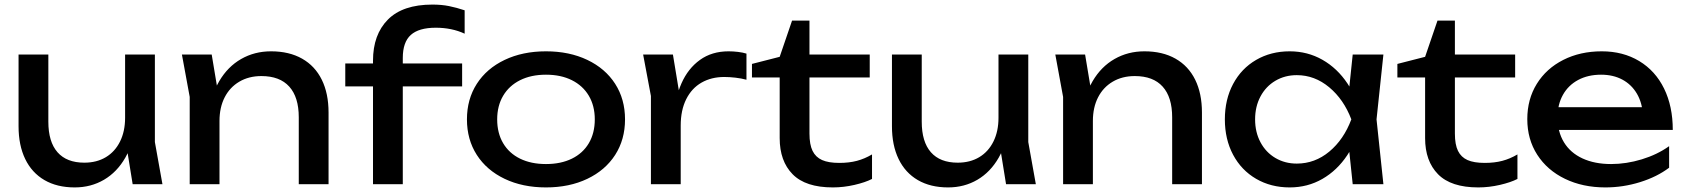

<svg xmlns="http://www.w3.org/2000/svg" viewBox="-20 -804 7359 838"><path d="M61 -253V-566H191V-273Q191 -185 231 -139.5Q271 -94 348 -94Q402 -94 442 -118Q482 -142 504 -186.5Q526 -231 526 -290L571 -265Q563 -179 527 -116Q491 -53 434 -19.5Q377 14 306 14Q229 14 174 -18Q119 -50 90 -110Q61 -170 61 -253ZM526 -204V-566H656V-184L689 0H559Z M904 -566 938 -362V0H808V-381L774 -566ZM1414 -313V0H1284V-292Q1284 -380 1242.5 -426Q1201 -472 1121 -472Q1066 -472 1024.5 -447.5Q983 -423 960.5 -379Q938 -335 938 -276L892 -301Q900 -387 937 -450Q974 -513 1032.5 -546.5Q1091 -580 1163 -580Q1242 -580 1298.5 -548Q1355 -516 1384.5 -456Q1414 -396 1414 -313Z M1738 -551V0H1608V-539Q1608 -653 1673 -718.5Q1738 -784 1867 -784Q1907 -784 1939.5 -777.5Q1972 -771 2008 -759V-657Q1952 -683 1882 -683Q1808 -683 1773 -651.5Q1738 -620 1738 -551ZM1487 -527H1997V-427H1487Z M2018 -283Q2018 -371 2061 -438Q2104 -505 2182.5 -542.5Q2261 -580 2363 -580Q2465 -580 2543.5 -542.5Q2622 -505 2665 -438Q2708 -371 2708 -283Q2708 -195 2665 -128Q2622 -61 2543.5 -23.5Q2465 14 2363 14Q2261 14 2182.5 -23.5Q2104 -61 2061 -128Q2018 -195 2018 -283ZM2576 -283Q2576 -342 2550 -386Q2524 -430 2476 -454Q2428 -478 2363 -478Q2298 -478 2250 -454Q2202 -430 2176 -386Q2150 -342 2150 -283Q2150 -223 2176 -179Q2202 -135 2250 -111.5Q2298 -88 2363 -88Q2428 -88 2476 -111.5Q2524 -135 2550 -179Q2576 -223 2576 -283Z M2917 -566 2951 -360V0H2821V-385L2787 -566ZM3141 -468Q3085 -468 3042 -443.5Q2999 -419 2975 -371Q2951 -323 2951 -256L2921 -293Q2926 -376 2954.5 -440.5Q2983 -505 3035 -542.5Q3087 -580 3160 -580Q3180 -580 3201 -577.5Q3222 -575 3238 -570V-456Q3216 -462 3190 -465Q3164 -468 3141 -468Z M3262 -525 3383 -556 3437 -714H3513V-566H3776V-466H3513V-221Q3513 -173 3526.5 -145.5Q3540 -118 3568 -105.5Q3596 -93 3643 -93Q3686 -93 3720 -102Q3754 -111 3786 -130V-23Q3757 -8 3709.5 3Q3662 14 3615 14Q3496 14 3439.5 -43.5Q3383 -101 3383 -201V-466H3262Z M3873 -253V-566H4003V-273Q4003 -185 4043 -139.5Q4083 -94 4160 -94Q4214 -94 4254 -118Q4294 -142 4316 -186.5Q4338 -231 4338 -290L4383 -265Q4375 -179 4339 -116Q4303 -53 4246 -19.5Q4189 14 4118 14Q4041 14 3986 -18Q3931 -50 3902 -110Q3873 -170 3873 -253ZM4338 -204V-566H4468V-184L4501 0H4371Z M4716 -566 4750 -362V0H4620V-381L4586 -566ZM5226 -313V0H5096V-292Q5096 -380 5054.5 -426Q5013 -472 4933 -472Q4878 -472 4836.5 -447.5Q4795 -423 4772.5 -379Q4750 -335 4750 -276L4704 -301Q4712 -387 4749 -450Q4786 -513 4844.5 -546.5Q4903 -580 4975 -580Q5054 -580 5110.5 -548Q5167 -516 5196.5 -456Q5226 -396 5226 -313Z M5862 -210 5888 -283 5862 -355 5884 -566H6018L5988 -283L6018 0H5884ZM5609 14Q5527 14 5462.5 -23.5Q5398 -61 5362 -128.5Q5326 -196 5326 -283Q5326 -370 5362 -437.5Q5398 -505 5462.5 -542.5Q5527 -580 5609 -580Q5687 -580 5752 -543Q5817 -506 5861.5 -439Q5906 -372 5924 -283Q5905 -194 5860.5 -127Q5816 -60 5751.5 -23Q5687 14 5609 14ZM5640 -90Q5719 -90 5782 -142.5Q5845 -195 5878 -283Q5845 -370 5781.5 -423Q5718 -476 5640 -476Q5588 -476 5546.5 -451.5Q5505 -427 5481.5 -383Q5458 -339 5458 -283Q5458 -227 5481.5 -183Q5505 -139 5546.5 -114.5Q5588 -90 5640 -90Z M6079 -525 6200 -556 6254 -714H6330V-566H6593V-466H6330V-221Q6330 -173 6343.5 -145.5Q6357 -118 6385 -105.5Q6413 -93 6460 -93Q6503 -93 6537 -102Q6571 -111 6603 -130V-23Q6574 -8 6526.5 3Q6479 14 6432 14Q6313 14 6256.5 -43.5Q6200 -101 6200 -201V-466H6079Z M6646 -284Q6646 -371 6687.5 -438Q6729 -505 6803 -542.5Q6877 -580 6971 -580Q7064 -580 7134.5 -537.5Q7205 -495 7243 -417.5Q7281 -340 7281 -237H6748V-336H7216L7151 -299Q7148 -355 7124.5 -395Q7101 -435 7061 -456.5Q7021 -478 6968 -478Q6911 -478 6868 -455Q6825 -432 6801.5 -390Q6778 -348 6778 -292Q6778 -229 6806 -183Q6834 -137 6887 -112.5Q6940 -88 7012 -88Q7078 -88 7145.5 -108.5Q7213 -129 7265 -166V-72Q7212 -32 7138 -9Q7064 14 6987 14Q6888 14 6810.5 -23.5Q6733 -61 6689.5 -128.5Q6646 -196 6646 -284Z"/></svg>

Font: Unbounded Variable
Style: Regular
Weight: 400
Designer: Luke Prowse, Jean-Baptiste Morizot, Fátima Lázaro, Florian Runge
Foundry: NaN
Version: Version 1.600;FEAKit 1.0